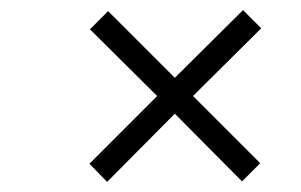

<svg xmlns="http://www.w3.org/2000/svg" viewBox="-20 -523 596 380"><path d="M157 -199 291 -333 158 -465 194 -501 326 -369 461 -503 497 -467 362 -333 495 -200 459 -164 326 -298 192 -163Z"/></svg>

Font: Ibarra Real Nova
Style: Italic
Weight: 400
Italic angle: -22°
Designer: Jose Maria Ribagorda & Octavio Pardo
Foundry: Octavio Pardo
Version: Version 1.014